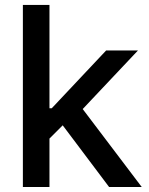

<svg xmlns="http://www.w3.org/2000/svg" viewBox="-20 -747 596 767"><path d="M71.4 0V-727.3H177.6V-314.6H186.8L404.1 -545.5H531.2L310.4 -311.4L546.2 0H415.8L230.5 -246.4L177.6 -193.5V0Z"/></svg>

Font: Inter Zeller Medium
Style: Regular
Weight: 500
Designer: Rasmus Andersson; Joe Bland
Foundry: zeller
Version: Version 3.015;git-dec3a8cb1